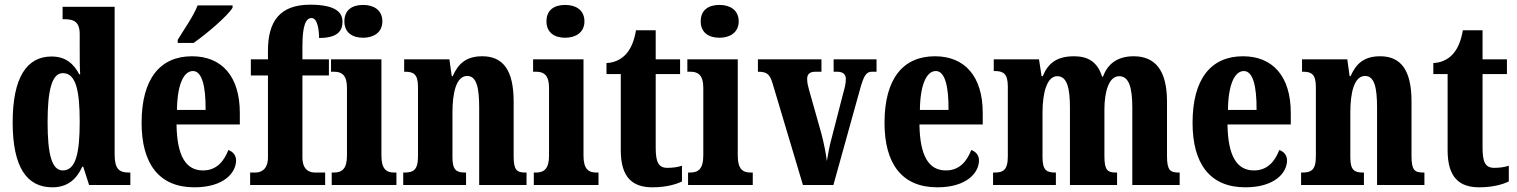

<svg xmlns="http://www.w3.org/2000/svg" viewBox="-20 -789 6471 819"><path d="M203 10C267 10 306 -23 331 -78H335L360 0H536V-53H529C488 -53 469 -69 469 -130V-760H247V-707H255C290 -707 320 -700 320 -644V-583C320 -544 320 -503 322 -472H318C295 -516 261 -548 200 -548C95 -548 34 -460 34 -267C34 -75 95 10 203 10ZM248 -62C201 -62 183 -130 183 -268C183 -403 201 -477 248 -477C304 -477 320 -403 320 -269C320 -135 303 -62 248 -62Z M738 -619V-606H806C862 -645 951 -721 972 -756V-766H823C806 -721 764 -662 738 -619ZM809 10C936 10 987 -53 987 -105C987 -128 972 -143 954 -149C935 -100 903 -62 846 -62C773 -62 735 -123 733 -258H1003V-307C1003 -465 925 -549 799 -549C663 -549 584 -453 584 -265C584 -91 658 10 809 10ZM857 -320H735C736 -427 763 -486 803 -486C841 -486 858 -423 857 -320Z M1047 0H1367V-53H1325C1304 -53 1270 -60 1270 -118V-467H1383V-536H1270V-591C1270 -679 1284 -712 1309 -712C1335 -712 1341 -659 1341 -627C1422 -627 1441 -659 1441 -696C1441 -732 1418 -769 1303 -769C1173 -769 1123 -697 1123 -573V-536H1050V-467H1123V-118C1123 -60 1087 -53 1069 -53H1047Z M1529 -628C1573 -628 1611 -650 1611 -698C1611 -747 1573 -768 1529 -768C1483 -768 1449 -747 1449 -698C1449 -650 1483 -628 1529 -628ZM1395 0H1671V-53H1662C1629 -53 1607 -67 1607 -125V-536H1392V-483H1406C1437 -483 1460 -469 1460 -415V-125C1460 -68 1438 -53 1404 -53H1395Z M1700 0H1968V-53H1965C1928 -53 1910 -62 1910 -118V-309C1910 -390 1925 -465 1973 -465C2013 -465 2024 -415 2024 -330V0H2226V-53H2222C2185 -53 2171 -62 2171 -123V-356C2171 -491 2125 -549 2037 -549C1967 -549 1934 -516 1911 -464H1907L1897 -536H1704V-483H1708C1743 -483 1763 -474 1763 -418V-122C1763 -62 1742 -53 1704 -53H1700Z M2391 -628C2435 -628 2473 -650 2473 -698C2473 -747 2435 -768 2391 -768C2345 -768 2311 -747 2311 -698C2311 -650 2345 -628 2391 -628ZM2257 0H2533V-53H2524C2491 -53 2469 -67 2469 -125V-536H2254V-483H2268C2299 -483 2322 -469 2322 -415V-125C2322 -68 2300 -53 2266 -53H2257Z M2763 10C2826 10 2869 -5 2889 -15V-82C2871 -76 2849 -73 2827 -73C2788 -73 2777 -99 2777 -159V-473H2881V-536H2777V-660H2693C2685 -613 2671 -584 2656 -565C2640 -544 2611 -522 2567 -520V-473H2628V-148C2628 -31 2679 10 2763 10Z M3049 -628C3093 -628 3131 -650 3131 -698C3131 -747 3093 -768 3049 -768C3003 -768 2969 -747 2969 -698C2969 -650 3003 -628 3049 -628ZM2915 0H3191V-53H3182C3149 -53 3127 -67 3127 -125V-536H2912V-483H2926C2957 -483 2980 -469 2980 -415V-125C2980 -68 2958 -53 2924 -53H2915Z M3275 -435 3405 0H3535L3649 -410C3665 -468 3676 -483 3699 -483H3719V-536H3536V-483H3552C3577 -483 3588 -470 3588 -453C3588 -432 3584 -417 3577 -392L3527 -198C3517 -163 3512 -128 3507 -102C3503 -135 3495 -176 3484 -218L3431 -406C3427 -420 3423 -435 3423 -452C3423 -471 3432 -483 3458 -483H3484V-536H3213V-483C3250 -483 3263 -474 3275 -435Z M3978 10C4105 10 4156 -53 4156 -105C4156 -128 4141 -143 4123 -149C4104 -100 4072 -62 4015 -62C3942 -62 3904 -123 3902 -258H4172V-307C4172 -465 4094 -549 3968 -549C3832 -549 3753 -453 3753 -265C3753 -91 3827 10 3978 10ZM4026 -320H3904C3905 -427 3932 -486 3972 -486C4010 -486 4027 -423 4026 -320Z M4216 0H4484V-53H4482C4445 -53 4427 -62 4427 -118V-309C4427 -391 4445 -464 4490 -464C4531 -464 4544 -415 4544 -330V0H4745V-53H4741C4705 -53 4691 -62 4691 -123V-321C4691 -398 4710 -464 4754 -464C4796 -464 4810 -415 4810 -330V0H5012V-53H5009C4972 -53 4958 -62 4958 -123V-356C4958 -491 4906 -549 4816 -549C4747 -549 4705 -517 4685 -462H4681C4662 -524 4622 -549 4562 -549C4485 -549 4450 -517 4428 -464H4423L4412 -536H4219V-486H4222C4258 -486 4279 -477 4279 -420V-122C4279 -62 4258 -53 4221 -53H4216Z M5292 10C5419 10 5470 -53 5470 -105C5470 -128 5455 -143 5437 -149C5418 -100 5386 -62 5329 -62C5256 -62 5218 -123 5216 -258H5486V-307C5486 -465 5408 -549 5282 -549C5146 -549 5067 -453 5067 -265C5067 -91 5141 10 5292 10ZM5340 -320H5218C5219 -427 5246 -486 5286 -486C5324 -486 5341 -423 5340 -320Z M5530 0H5798V-53H5795C5758 -53 5740 -62 5740 -118V-309C5740 -390 5755 -465 5803 -465C5843 -465 5854 -415 5854 -330V0H6056V-53H6052C6015 -53 6001 -62 6001 -123V-356C6001 -491 5955 -549 5867 -549C5797 -549 5764 -516 5741 -464H5737L5727 -536H5534V-483H5538C5573 -483 5593 -474 5593 -418V-122C5593 -62 5572 -53 5534 -53H5530Z M6290 10C6353 10 6396 -5 6416 -15V-82C6398 -76 6376 -73 6354 -73C6315 -73 6304 -99 6304 -159V-473H6408V-536H6304V-660H6220C6212 -613 6198 -584 6183 -565C6167 -544 6138 -522 6094 -520V-473H6155V-148C6155 -31 6206 10 6290 10Z"/></svg>

Font: Noto Serif Armenian ExtraCondensed ExtraBold
Style: Regular
Weight: 800
Width: 2
Designer: Monotype Design Team
Foundry: Monotype Imaging Inc.
Version: Version 2.008